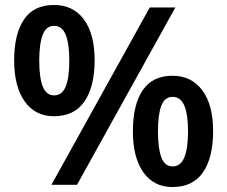

<svg xmlns="http://www.w3.org/2000/svg" viewBox="-20 -744 915 773"><path d="M197 -724Q275 -724 318 -665.5Q361 -607 361 -501Q361 -395 320 -335.5Q279 -276 197 -276Q122 -276 79.5 -335.5Q37 -395 37 -501Q37 -607 76.5 -665.5Q116 -724 197 -724ZM198 -640Q166 -640 152 -604Q138 -568 138 -500Q138 -432 152 -396Q166 -360 198 -360Q230 -360 244.5 -395.5Q259 -431 259 -500Q259 -568 244.5 -604Q230 -640 198 -640ZM686 -714 290 0H187L583 -714ZM674 -439Q751 -439 794.5 -380.5Q838 -322 838 -216Q838 -110 797.5 -50.5Q757 9 674 9Q599 9 557 -50.5Q515 -110 515 -216Q515 -322 554.5 -380.5Q594 -439 674 -439ZM675 -354Q643 -354 629.5 -318.5Q616 -283 616 -215Q616 -147 629.5 -110.5Q643 -74 675 -74Q707 -74 722 -110Q737 -146 737 -215Q737 -284 722 -319Q707 -354 675 -354Z"/></svg>

Font: Noto Sans Khmer SemiBold
Style: Regular
Weight: 600
Version: Version 2.003